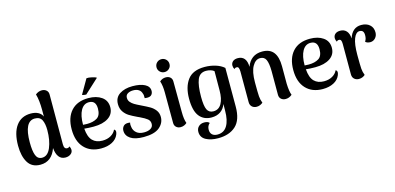

<svg xmlns="http://www.w3.org/2000/svg" viewBox="-81 -1255 4123 2002"><g transform="rotate(-15 1980.0 -253.5)"><path d="M564 -53Q564 -26 541 -8.5Q518 9 484 9Q439 9 413.5 -24.5Q388 -58 383 -120Q360 -54 317.5 -20Q275 14 213 14Q121 14 79 -55.5Q37 -125 37 -237Q37 -376 92.5 -452Q148 -528 250 -528Q297 -528 329.5 -511Q362 -494 376 -462V-533Q376 -638 356 -706Q388 -732 425 -732Q454 -732 473.5 -715Q493 -698 493 -670L492 -132Q492 -80 525 -80Q544 -80 552 -93Q564 -74 564 -53ZM374 -317Q374 -385 354 -426Q334 -467 278 -467Q164 -467 164 -240Q164 -146 182.5 -99Q201 -52 248 -52Q309 -52 341.5 -129.5Q374 -207 374 -317Z M1063 -115Q1063 -103 1056 -85Q1037 -38 987.5 -12Q938 14 869 14Q754 14 687.5 -57Q621 -128 621 -257Q621 -384 686 -456Q751 -528 872 -528Q959 -528 1014.5 -489Q1070 -450 1070 -378Q1070 -305 1010.5 -265.5Q951 -226 851 -226Q794 -226 750 -231Q757 -140 796 -100.5Q835 -61 902 -61Q955 -61 993 -83Q1031 -105 1047 -141Q1063 -134 1063 -115ZM748 -273Q776 -271 792 -271Q858 -271 900 -297Q942 -323 942 -397Q942 -485 867 -485Q811 -485 779.5 -429Q748 -373 748 -273ZM862 -569Q850 -569 836.5 -571.5Q823 -574 818 -577L908 -733Q929 -736 967.5 -727Q1006 -718 1015 -710Z M1138 -104Q1138 -131 1154.5 -151Q1171 -171 1206 -171Q1212 -171 1228 -169Q1225 -157 1225 -144Q1225 -133 1228 -119Q1233 -82 1262.5 -57Q1292 -32 1343 -32Q1387 -32 1414.5 -48.5Q1442 -65 1442 -98Q1442 -131 1417.5 -151Q1393 -171 1340 -196Q1327 -201 1318 -206Q1265 -231 1233 -251Q1201 -271 1178 -304.5Q1155 -338 1155 -387Q1155 -458 1210 -493.5Q1265 -529 1349 -529Q1432 -529 1481 -503.5Q1530 -478 1530 -431Q1530 -407 1516.5 -390.5Q1503 -374 1474 -373H1464Q1455 -373 1441 -375Q1443 -411 1434 -429Q1427 -455 1404 -470Q1381 -485 1345 -485Q1310 -485 1286 -470.5Q1262 -456 1262 -426Q1262 -399 1278.5 -379.5Q1295 -360 1318.5 -346Q1342 -332 1386 -311Q1442 -284 1474 -265.5Q1506 -247 1529.5 -216.5Q1553 -186 1553 -143Q1553 -77 1498.5 -31.5Q1444 14 1328 14Q1234 14 1186 -18.5Q1138 -51 1138 -104Z M1643 -653Q1643 -683 1663.5 -703Q1684 -723 1713 -723Q1742 -723 1762.5 -703Q1783 -683 1783 -653Q1783 -624 1762.5 -604Q1742 -584 1713 -584Q1684 -584 1663.5 -604Q1643 -624 1643 -653ZM1794 -13Q1784 -3 1766.5 5.5Q1749 14 1726 14Q1698 14 1679 -3Q1660 -20 1660 -49L1659 -379Q1659 -453 1642 -502Q1671 -528 1708 -528Q1738 -528 1756.5 -511.5Q1775 -495 1775 -466L1777 -136Q1777 -57 1794 -13Z M1890 110Q1890 74 1913.5 52Q1937 30 1974 30Q2014 30 2029 50Q2000 75 2000 116Q2000 150 2020 169Q2040 188 2078 188Q2147 188 2182 130Q2217 72 2217 -32Q2217 -81 2218 -104Q2200 -54 2160.5 -27Q2121 0 2064 0Q1980 0 1933 -59.5Q1886 -119 1886 -249Q1886 -375 1942.5 -451.5Q1999 -528 2127 -528Q2188 -528 2243.5 -511Q2299 -494 2335 -462V-44Q2335 99 2265 163Q2195 227 2074 227Q1995 227 1942.5 198Q1890 169 1890 110ZM2216 -249 2217 -459Q2203 -471 2180 -478Q2157 -485 2132 -485Q2063 -485 2037.5 -421.5Q2012 -358 2012 -237Q2012 -138 2031.5 -97.5Q2051 -57 2099 -57Q2157 -57 2186.5 -109.5Q2216 -162 2216 -249Z M2929 -13Q2898 14 2860 14Q2830 14 2811 -3Q2792 -20 2792 -49V-307Q2791 -389 2773.5 -428Q2756 -467 2710 -467Q2660 -467 2627 -408.5Q2594 -350 2594 -237Q2594 -123 2597 -85Q2600 -47 2614 -12Q2603 -2 2585.5 6Q2568 14 2547 14Q2516 14 2496.5 -4.5Q2477 -23 2477 -54V-386Q2476 -414 2470 -426Q2464 -438 2450 -438Q2431 -438 2424 -425Q2412 -445 2412 -465Q2412 -493 2431.5 -510Q2451 -527 2486 -527Q2531 -527 2555.5 -497.5Q2580 -468 2581 -408Q2602 -466 2644 -497Q2686 -528 2749 -528Q2831 -528 2870.5 -477Q2910 -426 2910 -325V-136Q2913 -53 2929 -13Z M3455 -115Q3455 -103 3448 -85Q3429 -38 3379.5 -12Q3330 14 3261 14Q3146 14 3079.5 -57Q3013 -128 3013 -257Q3013 -384 3078 -456Q3143 -528 3264 -528Q3351 -528 3406.5 -489Q3462 -450 3462 -378Q3462 -305 3402.5 -265.5Q3343 -226 3243 -226Q3186 -226 3142 -231Q3149 -140 3188 -100.5Q3227 -61 3294 -61Q3347 -61 3385 -83Q3423 -105 3439 -141Q3455 -134 3455 -115ZM3140 -273Q3168 -271 3184 -271Q3250 -271 3292 -297Q3334 -323 3334 -397Q3334 -485 3259 -485Q3203 -485 3171.5 -429Q3140 -373 3140 -273Z M3943 -416Q3943 -380 3921 -355.5Q3899 -331 3867 -330Q3849 -330 3835 -335Q3821 -340 3813 -348Q3824 -367 3827.5 -381.5Q3831 -396 3831 -416Q3831 -471 3785 -471Q3746 -471 3722.5 -412Q3699 -353 3699 -237Q3699 -125 3702 -87.5Q3705 -50 3719 -16Q3709 -6 3691.5 2Q3674 10 3651 10Q3622 10 3602 -8Q3582 -26 3582 -58V-386Q3582 -414 3575.5 -426Q3569 -438 3555 -438Q3536 -438 3529 -425Q3517 -445 3517 -465Q3517 -493 3536.5 -510Q3556 -527 3591 -527Q3633 -527 3658 -499.5Q3683 -472 3686 -418Q3721 -528 3818 -528Q3874 -528 3908.5 -498Q3943 -468 3943 -416Z"/></g></svg>

Font: Arima Madurai ExtraBold
Style: Regular
Weight: 800
Designer: Joana Correia and Natanael Gama
Foundry: NDISCOVER
Version: Version 1.019